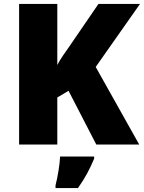

<svg xmlns="http://www.w3.org/2000/svg" viewBox="-20 -734 731 975"><path d="M687 0 466 -394 691 -714H480L330 -495C310 -467 287 -435 271 -404V-714H77V0H271V-239L328 -273L469 0ZM458 72V61H285C284 99 273 165 262 207V221H376C414 167 435 126 458 72Z"/></svg>

Font: Noto Sans Gujarati Black
Style: Regular
Weight: 900
Designer: Jelle Bosma - Monotype Design Team, Universal Thirst
Foundry: Monotype Imaging Inc.
Version: Version 2.106